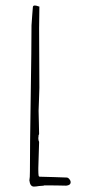

<svg xmlns="http://www.w3.org/2000/svg" viewBox="-20 -669 352 702"><path d="M222.2 9.8Q238.3 8.3 238.3 -2.9Q238.3 -8.8 233.4 -14.4Q228.5 -20 223.1 -20H220.2L177.7 -21.5Q140.6 -22.9 126 -22.9Q121.6 -22.9 121.1 -27.8Q120.1 -33.7 120.1 -47.9V-54.2L123 -149.9Q120.1 -155.8 120.1 -164.1Q120.1 -166.5 120.6 -168Q121.1 -169.4 121.1 -171.9L120.1 -170.9L123 -179.2L122.1 -221.7L121.1 -264.2Q121.1 -275.4 122.6 -305.2L124 -348.1Q124 -408.7 123.5 -457Q123 -505.4 123 -565.9Q123 -587.9 123.5 -605.5Q124 -623 124 -645Q124 -644.5 121.6 -645.5Q112.3 -648.9 107.4 -648.9Q100.1 -648.9 100.1 -642.1L97.7 -611.8Q95.2 -580.1 95.2 -576.2Q95.2 -496.1 92.3 -315.9Q89.4 -135.3 89.4 -43Q89.4 -18.1 87.4 -9.8Q89.8 13.2 104 13.2Q111.3 13.2 122.6 11.2Q135.3 9.8 141.1 9.8L139.2 8.8Q188 8.8 222.2 9.8Z"/></svg>

Font: Amatica SC
Style: Regular
Weight: 400
Version: Version 2.000